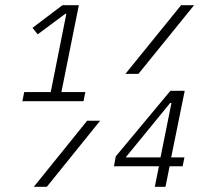

<svg xmlns="http://www.w3.org/2000/svg" viewBox="-20 -718 826 738"><path d="M66 -329 73 -364H175L235 -665H231L125 -586L105 -611L220 -698H283L216 -364H308L301 -329ZM676 -698H726L512 -434H462ZM315 -254H365L160 0H110ZM575 0 591 -79H418L425 -117L635 -369H690L638 -113H689L682 -79H632L616 0ZM639 -322H634L463 -113H597Z"/></svg>

Font: IBM Plex Sans Condensed Light
Style: Italic
Weight: 300
Width: 3
Italic angle: -11°
Designer: Mike Abbink, Paul van der Laan, Pieter van Rosmalen
Foundry: Bold Monday
Version: Version 1.3